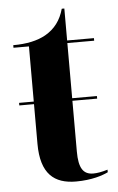

<svg xmlns="http://www.w3.org/2000/svg" viewBox="-50 -696 455 742"><g transform="rotate(-5 177.5 -325.0)"><path d="M340 -15V-25C317 -18 299 -15 284 -15C245 -15 228 -41 228 -105V-302H324V-312H228V-526H332V-536H228V-660H218C206 -616 182 -584 145 -563C113 -545 71 -536 19 -536V-526H79V-312H22V-302H79V-148C79 -31 131 10 215 10C277 10 320 -5 340 -15Z"/></g></svg>

Font: Noto Serif Display Condensed Extra
Style: Regular
Weight: 800
Width: 3
Designer: Monotype Design Team
Foundry: Monotype Imaging Inc.
Version: Version 1.900